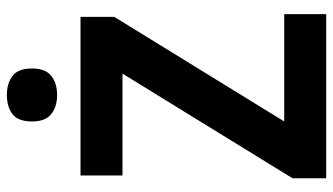

<svg xmlns="http://www.w3.org/2000/svg" viewBox="-225 -743 968 558"><g transform="rotate(-90 259.0 -464.0)"><path d="M497 0H20V-98L324 -592H28V-714H489V-616L185 -122H497ZM262 -928Q296 -928 317.5 -911.5Q339 -895 339 -855Q339 -816 317.5 -799Q296 -782 262 -782Q228 -782 206.5 -799Q185 -816 185 -855Q185 -895 206 -911.5Q227 -928 262 -928Z"/></g></svg>

Font: Noto Sans Gujarati SemiCondensed
Style: Bold
Weight: 700
Width: 4
Designer: Jelle Bosma - Monotype Design Team, Universal Thirst
Foundry: Monotype Imaging Inc.
Version: Version 2.106; ttfautohint (v1.8.4.7-5d5b)